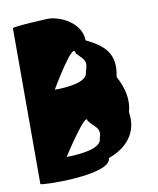

<svg xmlns="http://www.w3.org/2000/svg" viewBox="-79 -762 670 816"><g transform="rotate(-10 255.5 -354.5)"><path d="M30 -14C30 -6 336 1 336 -72C415 -100 468 -159 454 -249C468 -300 458 -350 428 -406C450 -506 398 -547 325 -582C325 -658 236 -700 184 -700C178 -700 30 -693 30 -686ZM160 -108C160 -108 274 -285 274 -245C294 -213 330 -208 312 -160C312 -111 188 -108 160 -108ZM160 -398C160 -398 274 -594 274 -535C304 -503 321 -498 303 -449C303 -400 190 -398 160 -398Z"/></g></svg>

Font: Ampere
Style: SuCnd
Weight: 400
Version: Version 1